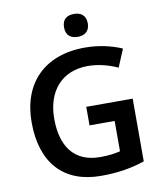

<svg xmlns="http://www.w3.org/2000/svg" viewBox="-99 -1002 923 1091"><g transform="rotate(-10 363.0 -456.5)"><path d="M403 -923C364 -923 334 -906 334 -857C334 -809 364 -791 403 -791C439 -791 471 -809 471 -857C471 -906 439 -923 403 -923ZM380 -391V-284H525V-109C495 -102 462 -96 410 -96C253 -96 189 -203 189 -356C189 -516 280 -618 428 -618C492 -618 553 -600 600 -578L643 -681C583 -707 509 -724 431 -724C194 -724 59 -581 59 -358C59 -124 179 10 396 10C497 10 572 -4 648 -29V-391Z"/></g></svg>

Font: Noto Sans New Tai Lue Semibold
Style: Regular
Weight: 600
Designer: Monotype Design Team
Foundry: Monotype Imaging Inc.
Version: Version 2.004